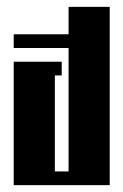

<svg xmlns="http://www.w3.org/2000/svg" viewBox="-20 -540 360 560"><path d="M180 -520H300V0H20V-360H160V-320H140V-40H180V-400H20V-440H180Z"/></svg>

Font: SOV_poster
Style: Bold
Weight: 700
Version: Version 1.00